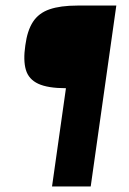

<svg xmlns="http://www.w3.org/2000/svg" viewBox="-20 -548 464 690"><path d="M398 -528 306 122H167L217 -231Q152 -231 117.5 -247Q83 -263 73 -297Q63 -331 71 -385Q78 -438 98.5 -469.5Q119 -501 158 -514.5Q197 -528 258 -528Z"/></svg>

Font: Genos SemiBold
Style: Italic
Weight: 600
Italic angle: -8°
Version: Version 1.010